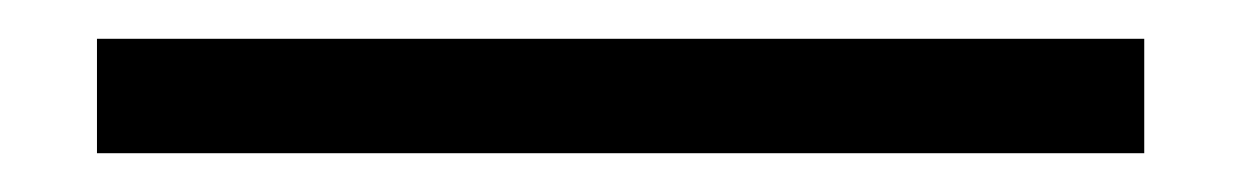

<svg xmlns="http://www.w3.org/2000/svg" viewBox="-20 121 640 99"><path d="M30 141V200H570V141Z"/></svg>

Font: LT Wave Mono Light
Style: Regular
Weight: 300
Designer: Daniel Lyons
Version: Version 2.5 (Glyphs App)